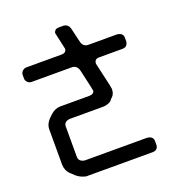

<svg xmlns="http://www.w3.org/2000/svg" viewBox="-152 -889 1033 1117"><g transform="rotate(-20 364.0 -330.5)"><path d="M190 104H600Q636 104 637 70V48Q637 18 600 14H214Q178 8 178 -22V-209Q178 -239 214 -243H423Q438 -243 456 -250Q474 -257 479 -269L489 -278Q505 -294 505 -323Q505 -327 500.5 -349.5Q496 -372 486 -413L468 -492Q468 -521 498 -521H643Q674 -521 678 -555V-577Q678 -606 643 -611H465Q433 -611 424 -643L403 -732Q394 -765 362 -765H337Q321 -765 313.5 -757Q306 -749 306 -740L329 -636Q329 -626 321.5 -618.5Q314 -611 298 -611H80Q66 -611 55.5 -600.5Q45 -590 45 -577V-555Q45 -541 55.5 -531Q66 -521 80 -521H328Q359 -521 369 -488Q399 -358 399 -352Q399 -341 390 -335.5Q381 -330 367 -330H188Q156 -330 128 -305L108 -286Q82 -258 82 -228V-7Q82 8 88.5 24.5Q95 41 107 52Q113 57 119 63Q125 69 130 74Q154 96 190 104Z"/></g></svg>

Font: WDXL Lubrifont TC
Style: Regular
Weight: 400
Designer: [WDXL Lubrifont] Copyright 2020-2022 (c) NightFurySL2001, Skr-ZERO; [ZCOOL QingKe HuangYou] Copyright 2018-2022 (c) The 
Version: Version 2.001;hotconv 1.1.1;makeotfexe 2.6.0